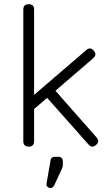

<svg xmlns="http://www.w3.org/2000/svg" viewBox="-20 -714 519 935"><path d="M226 201.5C226 201.5 226 201.5 226 201.5C220.5 201.5 215.5 199.5 211.5 195.5C207 192 205.5 187 206.5 180.5C206.5 180.5 206.5 180.5 206.5 180.5C206.5 180.5 225.5 71 225.5 71C226.5 56.5 234 49.5 248.5 49.5C248.5 49.5 248.5 49.5 248.5 49.5C248.5 49.5 263.5 49.5 263.5 49.5C278.5 49.5 286 57.5 286 74C286 74 286 74 286 74C286 74 286 86 286 86C286 91.5 285.5 96 285 98.5C284 101.5 283 104 282 106.5C282 106.5 282 106.5 282 106.5C282 106.5 244.5 187.5 244.5 187.5C240 197 234 201.5 226 201.5ZM120 0C120 0 120 0 120 0C102.5 0 93.5 -9 93.5 -26.5C93.5 -26.5 93.5 -26.5 93.5 -26.5C93.5 -26.5 93.5 -667.5 93.5 -667.5C93.5 -685 102.5 -693.5 120 -693.5C120 -693.5 120 -693.5 120 -693.5C137.5 -693.5 146 -685 146 -667.5C146 -667.5 146 -667.5 146 -667.5C146 -667.5 146 -252 146 -252C146 -252 400 -470 400 -470C412.5 -481.5 425 -480.5 436.5 -467.5C436.5 -467.5 436.5 -467.5 436.5 -467.5C448 -454.5 447 -442 434 -430.5C434 -430.5 434 -430.5 434 -430.5C434 -430.5 250 -272 250 -272C250 -272 450 -45 450 -45C461.5 -32 461 -19.5 447.5 -8C447.5 -8 447.5 -8 447.5 -8C435 3.5 422.5 2.5 411 -10.5C411 -10.5 411 -10.5 411 -10.5C411 -10.5 209.5 -237.5 209.5 -237.5C209.5 -237.5 146 -183 146 -183C146 -183 146 -26.5 146 -26.5C146 -9 137.5 0 120 0Z"/></svg>

Font: Jura-Fortis-Regular
Style: Regular
Weight: 500
Designer: Daniel Johnson, Alexei Vanyashin, Mirko Velimirovic
Foundry: Daniel Johnson
Version: ""